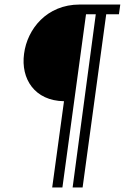

<svg xmlns="http://www.w3.org/2000/svg" viewBox="-20 -743 561 846"><path d="M504 -680 510 -723H331C186 -723 100 -615 86 -506C71 -395 133 -299 262 -297L210 83H255L359 -680H402L300 83H344L448 -680Z"/></svg>

Font: United Sans ExtraLight
Style: Italic
Weight: 200
Italic angle: -8°
Designer: Pablo Impallari, Rodrigo Fuenzalida (Modified by Dan O. Williams)
Version: Version 1.000;PS 001.000;hotconv 1.0.88;makeotf.lib2.5.64775